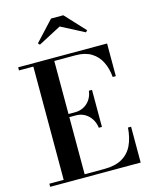

<svg xmlns="http://www.w3.org/2000/svg" viewBox="-141 -1074 916 1164"><g transform="rotate(-15 317.0 -492.0)"><path d="M26 0V-19.5H116V-730.5H26V-750H584V-545H564.5Q560 -598.5 539.2 -640.5Q518.5 -682.5 479.5 -706.5Q440.5 -730.5 382 -730.5H247.5V-19.5H372Q440 -19.5 483.2 -44.5Q526.5 -69.5 548.2 -115.5Q570 -161.5 574.5 -225H594V0ZM403.5 -269.5Q399 -303 382.8 -327.2Q366.5 -351.5 342.2 -364.8Q318 -378 289.5 -378H222.5V-397.5H289.5Q318 -397.5 342 -409.8Q366 -422 382.5 -445.2Q399 -468.5 403.5 -502H423V-269.5ZM189 -848.5 179 -859 295 -984H372L488 -859L478 -848.5L333 -924Z"/></g></svg>

Font: Bodoni Moda 11pt SemiBold
Style: Regular
Weight: 600
Designer: Owen Earl
Foundry: indestructible type
Version: Version 2.004